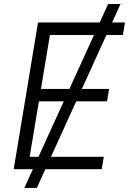

<svg xmlns="http://www.w3.org/2000/svg" viewBox="-20 -839 640 952"><path d="M100.6 92.8 516.1 -819.3H577.6L162.6 92.8ZM47.9 0 168.5 -727.5H599.6L589.4 -665.5H227.5L183.1 -397.9H521L510.7 -336.4H172.9L127 -61.5H494.6L484.4 0Z"/></svg>

Font: Inter 17pt Light
Style: Italic
Weight: 300
Italic angle: -9.3988°
Version: Version 4.001;git-66647c0bb